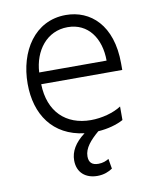

<svg xmlns="http://www.w3.org/2000/svg" viewBox="-86 -619 727 898"><g transform="rotate(-10 278.0 -169.5)"><path d="M503.9 -285.2C503.9 -467.7 404.5 -552.9 288 -552.9C139.6 -552.9 56.8 -420.1 56.8 -266.7C56.8 -120.7 131 -11 278.8 7.1C230.8 43 208.8 82 208.8 123.9C208.8 182.5 248.9 214.1 304 214.1C335.2 214.1 358.7 203.8 376.1 192.1L367.9 144.5C355.5 152.3 339.5 159.1 318.2 159.1C287.3 159.1 273.4 144.5 273.4 116.1C273.4 76.7 304 43 343.8 8.9C389.6 6 432.9 -6 464.1 -23.1V-87.4C427.9 -63.6 371.8 -48.3 319.2 -48.3C201 -48.3 122.2 -122.5 119 -253.9H503.9ZM119.3 -309.7C124.6 -411.6 187.1 -495.4 286.6 -495.4C384.2 -495.4 439.3 -415.1 439.3 -309.7Z"/></g></svg>

Font: TID UI Light
Style: Regular
Weight: 300
Designer: The TID Project Authors
Foundry: Bakken & Bæck
Version: Version 1.001;hotconv 1.0.109;makeotfexe 2.5.65596